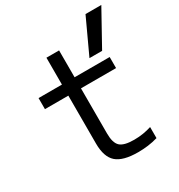

<svg xmlns="http://www.w3.org/2000/svg" viewBox="-186 -916 983 1052"><g transform="rotate(-30 305.0 -390.0)"><path d="M382 10Q287 10 246 -26Q205 -62 205 -147V-450H57V-520H205V-690H285V-520H507V-450H285V-164Q285 -105 309 -82.5Q333 -60 397 -60Q428 -60 455 -64.5Q482 -69 507 -77V-7Q476 2 445 6Q414 10 382 10ZM488 -570H408L510 -790H610Z"/></g></svg>

Font: M PLUS Code Latin 60
Style: Regular
Weight: 400
Width: 7
Monospace: yes
Designer: Coji Morishita
Foundry: UNDERFOREST DESIGN
Version: Version 1.005; ttfautohint (v1.8.3)